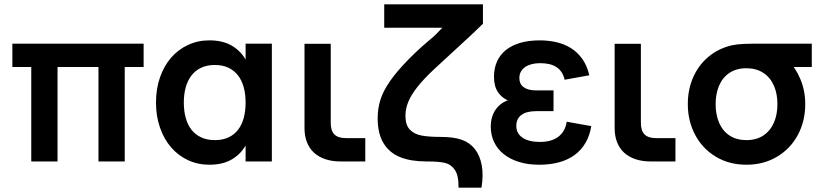

<svg xmlns="http://www.w3.org/2000/svg" viewBox="-20 -740 3769 880"><path d="M123.3 0V-433H36.7V-540H638.3V-433H551.7V0H431.3V-433H243.7V0Z M1226 -540V0H1105.7V-540ZM939.5 -555Q997.4 -555 1037.1 -533.6Q1076.8 -512.2 1101.5 -474.2Q1126.2 -436.2 1137 -383.9Q1147.8 -331.6 1147.8 -269.8Q1147.8 -208 1136.9 -155.7Q1126.1 -103.4 1101.3 -65.5Q1076.6 -27.7 1036.9 -6.3Q997.2 15 939.5 15Q886.5 15 841.5 -6Q796.6 -27 764.1 -64.7Q731.6 -102.4 713.3 -154.9Q695 -207.3 695 -269.8Q695 -333 713.3 -385.5Q731.7 -438.1 764.2 -475.6Q796.8 -513.1 841.7 -534Q886.7 -555 939.5 -555ZM964.5 -442.2Q928.9 -442.2 902.2 -429.6Q875.4 -417.1 857.7 -394.2Q840 -371.3 831.2 -339.7Q822.5 -308.1 822.5 -269.8Q822.5 -230.7 831.5 -198.8Q840.4 -167 858.2 -144.7Q875.9 -122.3 902.7 -110.1Q929.4 -97.8 964.5 -97.8Q1001 -97.8 1027.5 -110.4Q1054.1 -122.9 1071.4 -145.6Q1088.7 -168.2 1097.2 -200Q1105.7 -231.8 1105.7 -269.8Q1105.7 -309.4 1096.7 -341.3Q1087.7 -373.2 1069.9 -395.6Q1052.1 -418 1025.8 -430.1Q999.5 -442.2 964.5 -442.2Z M1654.2 -107H1565.8Q1547.6 -107 1534.4 -111.2Q1521.2 -115.3 1512.7 -123.9Q1504.2 -132.4 1500 -145.7Q1495.9 -158.9 1495.9 -177.2V-539.2H1375.6V-162.7V-152.6Q1375.6 -116.8 1386.8 -88.2Q1398 -59.7 1419.1 -40.2Q1440.2 -20.8 1471.1 -10.4Q1501.9 0 1540.7 0H1550.8H1654.2Z M2081.7 120Q2082.4 64.4 2064.6 38.5Q2046.8 12.7 2018.6 6.4Q1990.4 0.1 1941 0H1935.3Q1863.2 0 1814 -19.7Q1764.9 -39.4 1738 -83.5Q1711 -127.5 1711 -198Q1711 -243 1723.7 -283Q1736.3 -322.9 1767.3 -367.8Q1798.3 -412.6 1854 -469.5Q1886.2 -501.8 1910.4 -523.5Q1934.5 -545.2 1974.2 -578.7Q1980.7 -585.5 1990 -595Q1999.2 -604.5 2007.7 -613H1741V-720H2193.5V-631.3L2150.5 -589.7Q2129.5 -570.2 2088.5 -532.3Q2047.5 -494.5 1968.2 -421.3Q1920.3 -376.3 1892 -340.1Q1863.7 -303.8 1851 -272.5Q1838.3 -241.1 1838.3 -209.3Q1838.3 -167.3 1858 -146.4Q1877.8 -125.4 1910.9 -119Q1944.1 -112.5 1998.8 -112.5Q2060.2 -112.5 2097 -99.2Q2132.7 -86.6 2156.1 -57.2Q2179.5 -27.8 2187.9 17.3Q2196.2 62.3 2186.8 120Z M2451.5 15Q2501.9 15 2542.9 3.7Q2583.9 -7.7 2614.3 -30.1Q2644.6 -52.6 2663.8 -85.7Q2683.1 -118.8 2690 -162L2577.4 -182.1Q2573.6 -157.7 2563.1 -140.1Q2552.5 -122.6 2536.5 -111.4Q2520.5 -100.2 2499.8 -94.8Q2479.2 -89.5 2454.8 -89.5Q2403.4 -89.5 2374.9 -109Q2346.4 -128.4 2346.4 -162.7Q2346.4 -180.7 2352.9 -193.5Q2359.5 -206.3 2371.6 -214.5Q2383.6 -222.8 2400.2 -226.6Q2416.9 -230.5 2437.4 -230.5H2517V-325.7H2437.4Q2417.9 -325.7 2403.5 -329.6Q2389.1 -333.5 2379.5 -340.9Q2369.9 -348.2 2365.1 -358.5Q2360.4 -368.8 2360.4 -382Q2360.4 -399.2 2367.6 -411.8Q2374.9 -424.5 2387.6 -433.2Q2400.3 -441.8 2417.7 -446.2Q2435.2 -450.5 2455.7 -450.5Q2479.3 -450.5 2498.1 -446Q2517 -441.5 2531.1 -432Q2545.1 -422.6 2554.3 -408.3Q2563.4 -394.1 2568 -374.5L2681 -395Q2670.7 -439.3 2648.9 -469.9Q2627.1 -500.4 2597.1 -519.3Q2567.1 -538.2 2530.3 -546.6Q2493.6 -555 2453.7 -555Q2404 -555 2365.1 -543.8Q2326.2 -532.5 2299.2 -511.1Q2272.3 -489.7 2258.2 -458.5Q2244.1 -427.3 2244.1 -387.9Q2244.1 -365.9 2249 -347.6Q2253.9 -329.3 2264.3 -314.9Q2274.6 -300.5 2290.8 -289.3Q2306.9 -278.2 2329.9 -270.4L2328.9 -284.8Q2306.5 -281.8 2288.4 -271.4Q2270.2 -260.9 2256.9 -244.6Q2243.6 -228.3 2236.4 -206.7Q2229.3 -185.1 2229.3 -159.7Q2229.3 -121.5 2244.4 -89.4Q2259.4 -57.3 2288 -34.2Q2316.6 -11 2357.9 2Q2399.1 15 2451.5 15Z M3075.8 -107H2987.2Q2969.1 -107 2955.9 -111.2Q2942.7 -115.3 2934.2 -123.9Q2925.7 -132.4 2921.5 -145.7Q2917.4 -158.9 2917.4 -177.2V-539.2H2797.1V-162.7V-152.6Q2797.1 -116.8 2808.3 -88.2Q2819.5 -59.7 2840.6 -40.2Q2861.8 -20.8 2892.6 -10.4Q2923.4 0 2962.2 0H2972.2H3075.8Z M3401.2 15Q3322.5 15 3261.3 -21.5Q3200.1 -58 3166.3 -121.6Q3132.5 -185.2 3132.5 -263Q3132.5 -330 3157.1 -385.8Q3181.7 -441.7 3226.9 -479.6Q3272.2 -517.6 3332.8 -532Q3356.3 -537.3 3387.3 -538.7Q3418.3 -540 3474.5 -540H3700.7V-433H3562.7L3590.5 -465.3Q3626.5 -429.9 3648.6 -376.8Q3670.7 -323.7 3670.7 -263Q3670.7 -184.8 3636.7 -121.4Q3602.7 -58 3541.2 -21.5Q3479.8 15 3401.2 15ZM3401.2 -97.8Q3446.9 -97.8 3478.9 -119.2Q3510.8 -140.5 3527 -177.7Q3543.2 -214.9 3543.2 -263Q3543.2 -310.5 3527 -347.6Q3510.8 -384.8 3478.7 -405.9Q3446.5 -427.1 3401.2 -427.2Q3354.5 -427.2 3322.8 -405.6Q3291 -383.9 3275.5 -346.7Q3260 -309.4 3260 -263Q3260 -213.6 3276.3 -176.4Q3292.6 -139.2 3324.3 -118.5Q3356.1 -97.8 3401.2 -97.8Z"/></svg>

Font: Vela Sans GX ExtLt
Style: Regular
Weight: 200
Designer: Principal design: Mikhail Sharanda - project Manrope.
Design modification: Ravid Balaliev
Foundry: Mikhail Sharanda
Version: Version 1.001